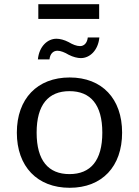

<svg xmlns="http://www.w3.org/2000/svg" viewBox="-20 -880 660 912"><path d="M154 -250C154 -383 210 -447 310 -447C410 -447 466 -383 466 -250C466 -117 410 -53 310 -53C210 -53 154 -117 154 -250ZM60 -250C60 -89 157 12 311 12C465 12 560 -89 560 -250C560 -411 465 -512 311 -512C157 -512 60 -411 60 -250ZM397 -702C394 -675 379 -661 360 -661C344 -661 324 -669 306 -680C285 -691 264 -696 248 -696C206 -696 166 -660 160 -598H215C218 -625 233 -639 253 -639C268 -639 288 -631 306 -620C327 -609 349 -604 364 -604C406 -604 446 -640 452 -702ZM451 -860H162V-790H451Z"/></svg>

Font: Perun
Style: Regular
Weight: 400
Foundry: Copyright (c) Stefan Peev, Context Ltd, 2016
Version: Version 1.089